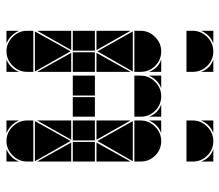

<svg xmlns="http://www.w3.org/2000/svg" viewBox="-64 -634 695 608"><g transform="rotate(90 284.0 -329.5)"><path d="M284 -492Q311 -492 330 -473Q349 -454 349 -427V-407H219V-427Q219 -453 238.5 -472.5Q258 -492 284 -492ZM142 -492Q169 -492 188 -473Q207 -454 207 -427V-407H77V-427Q77 -453 96.5 -472.5Q116 -492 142 -492ZM142 -657Q169 -657 188 -638Q207 -619 207 -592V-572H77V-592Q77 -618 96.5 -637.5Q116 -657 142 -657ZM426 -492Q453 -492 472 -473Q491 -454 491 -427V-407H361V-427Q361 -453 380.5 -472.5Q400 -492 426 -492ZM426 -657Q453 -657 472 -638Q491 -619 491 -592V-572H361V-592Q361 -618 380.5 -637.5Q400 -657 426 -657ZM426 -2Q400 -2 380.5 -21.5Q361 -41 361 -67V-87H491V-67Q491 -41 471.5 -21.5Q452 -2 426 -2ZM142 -2Q116 -2 96.5 -21.5Q77 -41 77 -67V-87H207V-67Q207 -41 187.5 -21.5Q168 -2 142 -2ZM363 -92 426 -205 490 -92ZM79 -92 142 -205 206 -92ZM206 -402 142 -290 79 -402ZM490 -402 426 -290 363 -402ZM282 -212H219V-282H282ZM424 -212H361V-282H424ZM140 -212H77V-282H140ZM349 -212H287V-282H349ZM491 -212H429V-282H491ZM207 -212H145V-282H207ZM77 -287V-395L138 -287ZM361 -287V-395L422 -287ZM361 -207H422L361 -99ZM77 -207H138L77 -99ZM207 -287H147L207 -395ZM491 -207V-99L431 -207ZM207 -207V-99L147 -207ZM491 -287H431L491 -395ZM77 -42Q89 -14 117 -2H77ZM361 -42Q373 -14 401 -2H361ZM361 -492H401Q387 -487 377 -477Q367 -467 361 -453ZM361 -657H401Q387 -652 377 -642Q367 -632 361 -618ZM168 -2Q182 -8 192 -18Q202 -28 207 -42V-2ZM77 -657H117Q103 -652 93 -642Q83 -632 77 -618ZM219 -492H259Q245 -487 235 -477Q225 -467 219 -453ZM452 -2Q466 -8 476 -18Q486 -28 491 -42V-2ZM349 -492V-453Q339 -482 310 -492ZM491 -657V-618Q481 -647 452 -657ZM207 -492V-453Q197 -482 168 -492ZM207 -657V-618Q197 -647 168 -657Z"/></g></svg>

Font: CAT DyFa
Style: Regular
Weight: 400
Designer: Peter Wiegel
Foundry: Peter Wiegel
Version: Version 1.001; ttfautohint (v1.3)